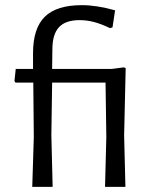

<svg xmlns="http://www.w3.org/2000/svg" viewBox="-20 -724 590 744"><path d="M426 -684 416 -618 406 -615Q373 -631 345 -638.5Q317 -646 288 -646Q234 -646 208.5 -618.5Q183 -591 183 -533L182 -457H414L460 -463L467 -460L461 -199L466 0H387L392 -193L389 -404H182L179 -200L184 0H105L111 -194L109 -404H40L36 -410L41 -457H108V-518Q108 -614 153.5 -659Q199 -704 297 -704Q355 -704 426 -684Z"/></svg>

Font: Alegreya Sans
Style: Regular
Weight: 400
Designer: Juan Pablo del Peral
Foundry: Huerta Tipografica
Version: Version 2.008; ttfautohint (v1.6)